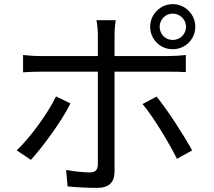

<svg xmlns="http://www.w3.org/2000/svg" viewBox="-20 -869 1040 932"><path d="M755 -739C755 -774 783 -803 818 -803C854 -803 883 -774 883 -739C883 -703 854 -675 818 -675C783 -675 755 -703 755 -739ZM709 -739C709 -678 758 -630 818 -630C879 -630 928 -678 928 -739C928 -799 879 -849 818 -849C758 -849 709 -799 709 -739ZM322 -367 252 -401C213 -320 127 -201 61 -139L130 -93C186 -154 280 -281 322 -367ZM740 -400 672 -364C725 -301 800 -176 839 -98L913 -139C873 -211 793 -336 740 -400ZM92 -602V-518C119 -520 147 -521 177 -521H455V-514C455 -466 455 -125 455 -70C454 -44 443 -32 416 -32C390 -32 344 -36 301 -44L308 36C348 40 408 43 450 43C510 43 536 16 536 -37C536 -108 536 -432 536 -514V-521H801C825 -521 855 -521 882 -519V-602C857 -599 824 -597 800 -597H536V-699C536 -721 539 -757 542 -771H448C452 -756 455 -722 455 -700V-597H177C145 -597 120 -599 92 -602Z"/></svg>

Font: Source Han Sans JP
Style: Regular
Weight: 400
Designer: Ryoko NISHIZUKA 西塚涼子 (kana, bopomofo & ideographs); Paul D. Hunt (Latin, Greek & Cyrillic); Sandoll Communications 산돌커뮤니
Foundry: Adobe
Version: Version 2.004;hotconv 1.0.118;makeotfexe 2.5.65603